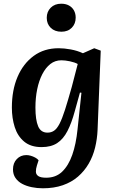

<svg xmlns="http://www.w3.org/2000/svg" viewBox="-20 -785 627 1035"><path d="M419 -285 411 -286 383 -185Q366 -122 343.5 -78.5Q321 -35 288 -13.5Q255 8 204 8Q146 8 110.5 -21.5Q75 -51 59.5 -99.5Q44 -148 44 -205Q44 -299 74.5 -370.5Q105 -442 161.5 -483.5Q218 -525 296 -525Q326 -525 361.5 -518.5Q397 -512 427 -498L488 -525L523 -512L506 -85Q504 -36 492.5 11Q481 58 458 97.5Q435 137 400.5 167Q366 197 318.5 213.5Q271 230 211 230Q180 230 151 224Q122 218 99.5 206Q77 194 63.5 174.5Q50 155 50 128Q50 94 70.5 72.5Q91 51 122 51Q133 51 145.5 54.5Q158 58 170 64.5Q182 71 188 79L179 107Q173 126 173.5 141Q174 156 187 164.5Q200 173 229 173Q281 173 315 140.5Q349 108 369.5 50Q390 -8 398 -88ZM236 -70Q256 -70 271.5 -80.5Q287 -91 301 -118Q315 -145 330.5 -193.5Q346 -242 367 -317L399 -440Q383 -449 357 -454.5Q331 -460 311 -460Q277 -460 251.5 -440Q226 -420 208 -385Q190 -350 180.5 -304Q171 -258 171 -205Q171 -139 185.5 -104.5Q200 -70 236 -70ZM232 -689Q232 -722 253.5 -743.5Q275 -765 310 -765Q334 -765 351.5 -755.5Q369 -746 378.5 -729Q388 -712 388 -690Q388 -657 367 -635.5Q346 -614 311 -614Q275 -614 253.5 -635Q232 -656 232 -689Z"/></svg>

Font: Literata 18pt SemiBold
Style: Italic
Weight: 600
Italic angle: -2°
Designer: Latin by Veronika Burian and Jose Scaglione. Greek by Irene Vlachou. Cyrillic by Vera Evstafieva
Foundry: TypeTogether
Version: Version 3.103;gftools[0.9.29]